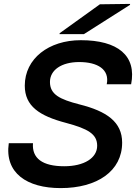

<svg xmlns="http://www.w3.org/2000/svg" viewBox="-20 -950 697 984"><path d="M394 -744C230 -744 107 -650 107 -511C107 -406 182 -356 319 -320C431 -290 478 -263 478 -203C478 -140 411 -98 309 -98C197 -98 143 -139 149 -216H25C3 -63 118 14 291 14C478 14 606 -73 606 -219C606 -325 527 -380 387 -415C286 -441 236 -466 236 -530C236 -591 295 -632 386 -632C479 -632 543 -595 527 -518H652C681 -665 584 -744 394 -744ZM285 -775H410L646 -925L647 -930L492 -928L286 -780Z"/></svg>

Font: Nacelle SemiBold
Style: Italic
Weight: 600
Italic angle: -12°
Designer: Sora Sagano
Foundry: Sora Sagano
Version: Version 1.000;FEAKit 1.0